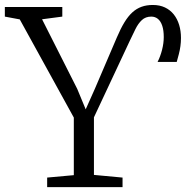

<svg xmlns="http://www.w3.org/2000/svg" viewBox="-30 -772 800 792"><path d="M164.5 0V-39.5L274.5 -49.5V-287L51.5 -692L-10 -703.5V-743H227V-703.5L143.5 -692.5L288.5 -405.5L323.5 -321L361 -405L452 -617.5Q467.5 -654 483 -679.5Q498.5 -705 515.8 -720.8Q533 -736.5 553.8 -744Q574.5 -751.5 600.5 -751.5Q629 -751.5 650.5 -741.2Q672 -731 686.8 -712.5Q701.5 -694 709 -669.2Q716.5 -644.5 716.5 -615.5Q716.5 -598 714.2 -581.5Q712 -565 707.8 -549Q703.5 -533 699 -516.5H620Q631.5 -539 638.5 -566.5Q645.5 -594 645.5 -619Q645.5 -647 639.2 -665.8Q633 -684.5 621.5 -694Q610 -703.5 594 -703.5Q570.5 -703.5 555.2 -689.2Q540 -675 528.8 -652.2Q517.5 -629.5 506 -605L357.5 -288V-50.5L475.5 -39.5V0Z"/></svg>

Font: Merriweather 36pt Light
Style: Regular
Weight: 300
Designer: Eben Sorkin
Foundry: Eben Sorkin
Version: Version 2.100